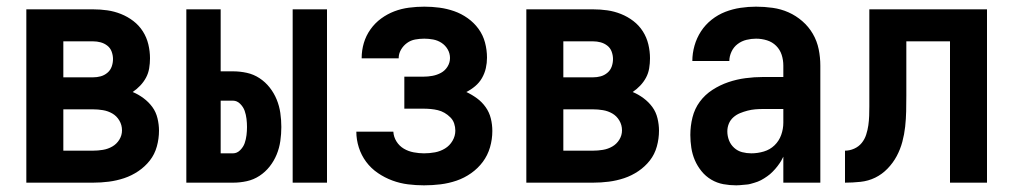

<svg xmlns="http://www.w3.org/2000/svg" viewBox="-20 -548 3040 576"><path d="M59 0V-520H259Q281 -520 302 -517Q323 -514 343 -506Q363 -498 380 -485Q397 -472 408.5 -454Q420 -436 425 -415Q430 -394 430 -373Q430 -358 427.5 -343Q425 -328 418 -315Q411 -302 400.5 -291Q390 -280 378 -272Q395 -265 410.5 -253.5Q426 -242 437 -227Q448 -212 452.5 -193Q457 -174 457 -156Q457 -132 450.5 -108.5Q444 -85 429.5 -66.5Q415 -48 395 -34.5Q375 -21 352.5 -13.5Q330 -6 306.5 -3Q283 0 259 0ZM170 -316H259Q271 -316 282 -319Q293 -322 302 -329.5Q311 -337 315 -348Q319 -359 319 -371Q319 -382 315 -393Q311 -404 302 -411Q293 -418 282 -421Q271 -424 259 -424H170ZM170 -96H259Q274 -96 289 -98.5Q304 -101 317 -108.5Q330 -116 338 -129Q346 -142 346 -157Q346 -173 338 -186.5Q330 -200 317 -207.5Q304 -215 289 -217.5Q274 -220 259 -220H170Z M858 0V-520H961V0ZM539 0V-520H642V-334H679Q700 -334 720.5 -329.5Q741 -325 758.5 -313.5Q776 -302 789 -285.5Q802 -269 810 -249.5Q818 -230 821 -209Q824 -188 824 -167Q824 -146 821 -125Q818 -104 810 -84.5Q802 -65 789 -48.5Q776 -32 758.5 -20.5Q741 -9 720.5 -4.5Q700 0 679 0ZM679 -88Q691 -88 700.5 -97.5Q710 -107 714 -118.5Q718 -130 719.5 -142.5Q721 -155 721 -167Q721 -179 719.5 -191.5Q718 -204 714 -215.5Q710 -227 700.5 -236.5Q691 -246 679 -246H642V-88Z M1252 8Q1228 8 1204 5Q1180 2 1157 -6.5Q1134 -15 1113.5 -29Q1093 -43 1078.5 -62.5Q1064 -82 1056.5 -105.5Q1049 -129 1049 -153H1160Q1161 -137 1169.5 -123.5Q1178 -110 1191.5 -102Q1205 -94 1221 -91Q1237 -88 1252 -88Q1269 -88 1285 -91Q1301 -94 1315 -102.5Q1329 -111 1337.5 -125.5Q1346 -140 1346 -156Q1346 -167 1342.5 -177.5Q1339 -188 1331 -196Q1323 -204 1313.5 -209.5Q1304 -215 1293.5 -217.5Q1283 -220 1272 -221Q1261 -222 1250 -222H1193V-318H1250Q1264 -318 1277.5 -320.5Q1291 -323 1303 -329.5Q1315 -336 1322.5 -348Q1330 -360 1330 -374Q1330 -388 1323 -400Q1316 -412 1304.5 -419.5Q1293 -427 1279.5 -429.5Q1266 -432 1253 -432Q1239 -432 1225.5 -429.5Q1212 -427 1201 -419Q1190 -411 1183 -399Q1176 -387 1176 -373H1065V-374Q1065 -397 1071.5 -419Q1078 -441 1091.5 -460Q1105 -479 1123.5 -492.5Q1142 -506 1163 -514Q1184 -522 1207 -525Q1230 -528 1253 -528Q1276 -528 1298.5 -525Q1321 -522 1342.5 -514.5Q1364 -507 1383 -493.5Q1402 -480 1415.5 -461.5Q1429 -443 1435 -420.5Q1441 -398 1441 -375Q1441 -359 1437.5 -343.5Q1434 -328 1426 -314Q1418 -300 1405.5 -289.5Q1393 -279 1379 -272Q1396 -264 1411 -253Q1426 -242 1437 -226.5Q1448 -211 1452.5 -192.5Q1457 -174 1457 -155Q1457 -130 1450 -106Q1443 -82 1428.5 -62.5Q1414 -43 1393.5 -28.5Q1373 -14 1349.5 -6Q1326 2 1301.5 5Q1277 8 1252 8Z M1559 0V-520H1759Q1781 -520 1802 -517Q1823 -514 1843 -506Q1863 -498 1880 -485Q1897 -472 1908.5 -454Q1920 -436 1925 -415Q1930 -394 1930 -373Q1930 -358 1927.5 -343Q1925 -328 1918 -315Q1911 -302 1900.5 -291Q1890 -280 1878 -272Q1895 -265 1910.5 -253.5Q1926 -242 1937 -227Q1948 -212 1952.5 -193Q1957 -174 1957 -156Q1957 -132 1950.5 -108.5Q1944 -85 1929.5 -66.5Q1915 -48 1895 -34.5Q1875 -21 1852.5 -13.5Q1830 -6 1806.5 -3Q1783 0 1759 0ZM1670 -316H1759Q1771 -316 1782 -319Q1793 -322 1802 -329.5Q1811 -337 1815 -348Q1819 -359 1819 -371Q1819 -382 1815 -393Q1811 -404 1802 -411Q1793 -418 1782 -421Q1771 -424 1759 -424H1670ZM1670 -96H1759Q1774 -96 1789 -98.5Q1804 -101 1817 -108.5Q1830 -116 1838 -129Q1846 -142 1846 -157Q1846 -173 1838 -186.5Q1830 -200 1817 -207.5Q1804 -215 1789 -217.5Q1774 -220 1759 -220H1670Z M2189 8Q2169 8 2150 4.5Q2131 1 2114 -9Q2097 -19 2084.5 -34.5Q2072 -50 2064.5 -67.5Q2057 -85 2054 -104.5Q2051 -124 2051 -143Q2051 -170 2057.5 -196Q2064 -222 2079.5 -243Q2095 -264 2117.5 -278.5Q2140 -293 2165 -301.5Q2190 -310 2216.5 -313.5Q2243 -317 2269 -317H2330V-351Q2330 -368 2325 -383.5Q2320 -399 2308.5 -410.5Q2297 -422 2281 -427Q2265 -432 2248 -432Q2234 -432 2219.5 -428.5Q2205 -425 2193 -416Q2181 -407 2174.5 -393Q2168 -379 2168 -365H2057Q2057 -388 2063.5 -411Q2070 -434 2083 -454Q2096 -474 2115 -489Q2134 -504 2156 -512.5Q2178 -521 2201.5 -524.5Q2225 -528 2248 -528Q2273 -528 2298 -524.5Q2323 -521 2345.5 -511Q2368 -501 2387 -484.5Q2406 -468 2418.5 -446.5Q2431 -425 2436 -400.5Q2441 -376 2441 -351V0H2330V-78Q2325 -68 2323.5 -65.5Q2322 -63 2319 -58.5Q2316 -54 2312.5 -49.5Q2309 -45 2305.5 -41Q2302 -37 2298 -33Q2294 -29 2290 -25.5Q2286 -22 2281.5 -19Q2277 -16 2272.5 -13Q2268 -10 2263 -7.5Q2258 -5 2253 -3Q2248 -1 2242.5 0.5Q2237 2 2232 3.5Q2227 5 2221.5 5.5Q2216 6 2210.5 6.5Q2205 7 2199.5 7.5Q2194 8 2189 8ZM2234 -88Q2253 -88 2271.5 -93.5Q2290 -99 2303.5 -112Q2317 -125 2323.5 -143Q2330 -161 2330 -180V-221H2269Q2257 -221 2245.5 -220Q2234 -219 2222.5 -216Q2211 -213 2200 -208.5Q2189 -204 2180 -196Q2171 -188 2166.5 -177Q2162 -166 2162 -154Q2162 -140 2167 -127Q2172 -114 2182.5 -104.5Q2193 -95 2206.5 -91.5Q2220 -88 2234 -88Z M2515 0V-96Q2529 -96 2542.5 -102Q2556 -108 2565 -119Q2574 -130 2578.5 -144Q2583 -158 2585 -172Q2587 -186 2587.5 -200.5Q2588 -215 2588 -229V-520H2941V0H2830V-424H2699V-261Q2699 -237 2698.5 -214Q2698 -191 2695.5 -168Q2693 -145 2687 -122.5Q2681 -100 2670 -79.5Q2659 -59 2642.5 -42Q2626 -25 2605.5 -15Q2585 -5 2561.5 -2.5Q2538 0 2515 0Z"/></svg>

Font: Iosevka Curly
Style: Bold
Weight: 700
Monospace: yes
Designer: Belleve Invis
Foundry: Belleve Invis
Version: Version 22.1.2; ttfautohint (v1.8.4)